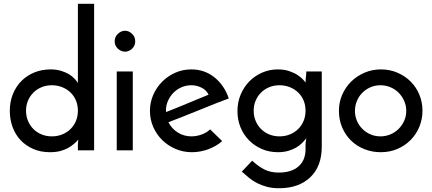

<svg xmlns="http://www.w3.org/2000/svg" viewBox="-20 -797 2291 1018"><path d="M128.5 -263.5Q118 -239 118 -210Q118 -181 128.5 -156Q139 -131 157 -113Q175 -95 200 -84.5Q225 -74 255 -74Q285 -74 310.5 -84.5Q336 -95 354.5 -113.5Q373 -132 383 -156.5Q393 -181 393 -210Q393 -239 383 -263.5Q373 -288 354.5 -306Q336 -324 310.5 -334.5Q285 -345 255 -345Q225 -345 200 -334.5Q175 -324 157 -306Q139 -288 128.5 -263.5ZM32 -209Q32 -258 48.5 -298.5Q65 -339 94 -368Q123 -397 162.5 -413Q202 -429 248 -429Q279 -429 303.5 -421.5Q328 -414 345.5 -403.5Q363 -393 375 -380Q387 -367 393 -357V-777H479V0H393V-31Q393 -37 394 -44.5Q395 -52 395 -57Q385 -45 371.5 -33.5Q358 -22 340 -12Q322 -2 298.5 4Q275 10 245 10Q195 10 155.5 -7.5Q116 -25 88.5 -54.5Q61 -84 46.5 -124Q32 -164 32 -209Z M684 0H599V-418H684ZM605.5 -538.5Q588 -554 588 -578Q588 -602 605.5 -618Q623 -634 643 -634Q663 -634 680 -618Q697 -602 697 -578Q697 -554 680 -538.5Q663 -523 643 -523Q623 -523 605.5 -538.5Z M1086 -295Q1074 -320 1048 -332.5Q1022 -345 995 -345Q966 -345 941.5 -334Q917 -323 899 -304.5Q881 -286 870.5 -262Q860 -238 860 -213Q860 -208 860.5 -206Q861 -204 861 -203Q887 -213 917.5 -225.5Q948 -238 978 -250.5Q1008 -263 1036 -274.5Q1064 -286 1086 -295ZM1158 -49Q1128 -22 1085 -6Q1042 10 997 10Q951 10 910.5 -7.5Q870 -25 840 -54.5Q810 -84 792.5 -124Q775 -164 775 -209Q775 -254 792.5 -294Q810 -334 840 -364Q870 -394 909.5 -411.5Q949 -429 994 -429Q1065 -429 1117.5 -386.5Q1170 -344 1193 -275Q1162 -264 1122 -248Q1082 -232 1039 -214.5Q996 -197 953 -180Q910 -163 873 -149Q890 -115 922.5 -94.5Q955 -74 995 -74Q1022 -74 1049.5 -84Q1077 -94 1094 -111Z M1335.5 -263.5Q1325 -239 1325 -210Q1325 -181 1335.5 -156Q1346 -131 1364 -113Q1382 -95 1407 -84.5Q1432 -74 1462 -74Q1492 -74 1517.5 -84.5Q1543 -95 1561.5 -113.5Q1580 -132 1590 -156.5Q1600 -181 1600 -210Q1600 -239 1590 -263.5Q1580 -288 1561.5 -306Q1543 -324 1517.5 -334.5Q1492 -345 1462 -345Q1432 -345 1407 -334.5Q1382 -324 1364 -306Q1346 -288 1335.5 -263.5ZM1239 -208Q1239 -255 1256 -295.5Q1273 -336 1302 -365.5Q1331 -395 1370 -412Q1409 -429 1453 -429Q1487 -429 1513.5 -420Q1540 -411 1558 -399Q1576 -387 1586.5 -375.5Q1597 -364 1600 -359Q1600 -373 1602 -388.5Q1604 -404 1604 -418H1686V-19Q1686 85 1625 143Q1564 201 1460 201Q1424 201 1395.5 193.5Q1367 186 1343.5 174Q1320 162 1300.5 146Q1281 130 1262 113L1317 55Q1348 84 1380.5 101Q1413 118 1458 118Q1525 118 1562 86Q1599 54 1600 -3V-32Q1600 -40 1602 -49.5Q1604 -59 1604 -64Q1595 -52 1581.5 -38.5Q1568 -25 1550 -14.5Q1532 -4 1508 3Q1484 10 1454 10Q1407 10 1368 -7Q1329 -24 1300 -53.5Q1271 -83 1255 -122.5Q1239 -162 1239 -208Z M1872.5 -262Q1862 -237 1862 -209Q1862 -181 1872.5 -156.5Q1883 -132 1901.5 -113.5Q1920 -95 1944.5 -84.5Q1969 -74 1997 -74Q2025 -74 2050 -84.5Q2075 -95 2093.5 -113.5Q2112 -132 2123 -156.5Q2134 -181 2134 -209Q2134 -237 2123 -262Q2112 -287 2093.5 -305.5Q2075 -324 2050 -334.5Q2025 -345 1997 -345Q1969 -345 1944.5 -334.5Q1920 -324 1901.5 -305.5Q1883 -287 1872.5 -262ZM1777 -210Q1777 -255 1794.5 -295Q1812 -335 1842 -364.5Q1872 -394 1912.5 -411.5Q1953 -429 2000 -429Q2047 -429 2087.5 -411.5Q2128 -394 2157.5 -364.5Q2187 -335 2203.5 -295Q2220 -255 2220 -210Q2220 -165 2203.5 -125Q2187 -85 2157.5 -55Q2128 -25 2087.5 -7.5Q2047 10 1999 10Q1953 10 1912.5 -6Q1872 -22 1842 -51Q1812 -80 1794.5 -120.5Q1777 -161 1777 -210Z"/></svg>

Font: JosefinSans
Style: SemiBold
Weight: 600
Designer: Santiago Orozco
Foundry: Typemade
Version: Version 1.0 ; ttfautohint (v1.3)